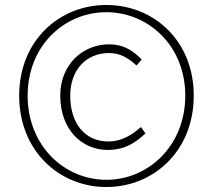

<svg xmlns="http://www.w3.org/2000/svg" viewBox="-20 -738 855 771"><path d="M407 13C597 13 758 -132 758 -354C758 -575 597 -718 407 -718C218 -718 57 -575 57 -354C57 -132 218 13 407 13ZM407 -16C238 -16 91 -153 91 -354C91 -554 238 -689 407 -689C576 -689 724 -554 724 -354C724 -153 576 -16 407 -16ZM412 -136C484 -136 524 -166 564 -202L546 -228C510 -196 469 -170 415 -170C322 -170 262 -241 262 -354C262 -458 327 -525 417 -525C462 -525 493 -507 528 -475L549 -499C514 -535 476 -560 418 -560C315 -560 222 -482 222 -354C222 -216 310 -136 412 -136Z"/></svg>

Font: Noto Sans CJK Thin
Style: Regular
Weight: 100
Designer: Ryoko NISHIZUKA (kana & ideographs); Paul D. Hunt (Latin, Greek & Cyrillic); Wenlong ZHANG (bopomofo); Sandoll Communica
Foundry: Adobe Systems Incorporated
Version: Version 1.000;PS 1;hotconv 1.0.78;makeotf.lib2.5.61930